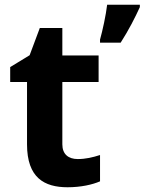

<svg xmlns="http://www.w3.org/2000/svg" viewBox="-20 -780 610 810"><path d="M570 -750V-760H432C427 -717 413 -652 402 -613V-600H489C523 -653 550 -706 570 -750ZM308 -109C269 -109 243 -129 243 -171V-434H396V-546H243V-662H148L105 -547L23 -497V-434H94V-171C94 -30 167 10 265 10C321 10 370 -1 402 -15V-126C371 -116 341 -109 308 -109Z"/></svg>

Font: Noto Sans Gunjala Gondi
Style: Bold
Weight: 700
Designer: Ek Type
Foundry: Ek Type
Version: Version 1.004